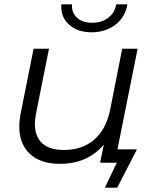

<svg xmlns="http://www.w3.org/2000/svg" viewBox="-20 -751 704 886"><path d="M263 -731H312Q310 -692 335.5 -669Q361 -646 406 -646Q449 -646 479.5 -669Q510 -692 516 -731H568Q558 -672 512.5 -637Q467 -602 402 -602Q338 -602 298.5 -637.5Q259 -673 263 -731ZM522 -62H612L521 115H464L519 0H442L459 -84Q385 5 256 5Q168 5 118.5 -40.5Q69 -86 69 -167Q69 -195 75 -226L135 -526H206L146 -226Q141 -198 141 -179Q141 -121 174.5 -90Q208 -59 275 -59Q359 -59 414 -106Q469 -153 488 -243L544 -526H615Z"/></svg>

Font: Montserrat Alternates
Style: Italic
Weight: 400
Italic angle: -11.3°
Designer: Julieta Ulanovsky
Foundry: Julieta Ulanovsky
Version: Version 7.200